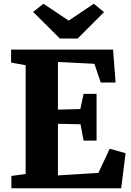

<svg xmlns="http://www.w3.org/2000/svg" viewBox="-20 -1009 704 1029"><path d="M117.5 -76.5V-659.5L39.5 -673.5V-743H586L599.5 -566.5H520L486 -667L290.5 -677V-421.5L410.5 -424.5L428 -506H497.5V-255.5H428L411.5 -343L290.5 -345.5V-69L507.5 -82.5L568 -212L653 -188L629.5 0H41V-66ZM213 -989 348 -898.5 483 -989 537.5 -944 396 -802.5H301L157.5 -945Z"/></svg>

Font: Merriweather Black
Style: Regular
Weight: 900
Designer: Eben Sorkin
Foundry: Eben Sorkin
Version: Version 2.200;gftools[0.9.31]